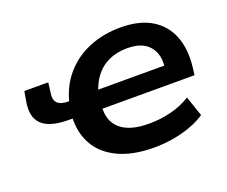

<svg xmlns="http://www.w3.org/2000/svg" viewBox="-91 -644 938 793"><g transform="rotate(-20 378.5 -247.0)"><path d="M464 10Q371 10 307.5 -20Q244 -50 214 -103.5Q184 -157 188 -228L196 -218H170Q87 -218 53 -251.5Q19 -285 32 -353L39 -393H144L139 -353Q133 -320 147 -305Q161 -290 197 -290H216L195 -277Q212 -350 255 -400.5Q298 -451 361.5 -477.5Q425 -504 501 -504Q583 -504 636 -472.5Q689 -441 712 -383.5Q735 -326 726 -248L722 -214H303L318 -226Q312 -161 352.5 -125.5Q393 -90 478 -90Q529 -90 576 -102Q623 -114 661 -138L691 -50Q663 -31 626 -17.5Q589 -4 548 3Q507 10 464 10ZM498 -414Q452 -414 416.5 -397.5Q381 -381 358 -351Q335 -321 324 -282L317 -294H638L616 -275Q623 -319 611.5 -349.5Q600 -380 572 -397Q544 -414 498 -414Z"/></g></svg>

Font: Nunito Sans 10pt SemiExpanded
Style: Bold Italic
Weight: 700
Width: 6
Italic angle: -9°
Designer: Vernon Adams
Foundry: Vernon Adams
Version: Version 3.101;gftools[0.9.27]